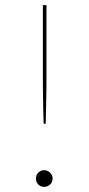

<svg xmlns="http://www.w3.org/2000/svg" viewBox="-20 -720 345 748"><path d="M161 -700V-414Q161 -392 160.8 -372.8Q160.5 -353.5 160.2 -333.5Q160 -313.5 159.2 -290.5Q158.5 -267.5 158 -238H150Q149 -267.5 148.5 -290.5Q148 -313.5 147.8 -333.5Q147.5 -353.5 147.2 -372.8Q147 -392 147 -414V-700ZM120 -24Q120 -37.5 129.2 -47.2Q138.5 -57 152 -57Q165.5 -57 175.2 -47.2Q185 -37.5 185 -24Q185 -10.5 175.2 -1.2Q165.5 8 152 8Q138.5 8 129.2 -1.2Q120 -10.5 120 -24Z"/></svg>

Font: Lato Hairline
Style: Regular
Weight: 250
Designer: Lukasz Dziedzic
Foundry: Lukasz Dziedzic
Version: Version 1.104; Western+Polish opensource